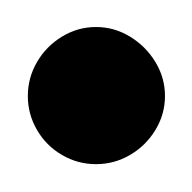

<svg xmlns="http://www.w3.org/2000/svg" viewBox="-20 -170 140 140"><path d="M0.3 -100Q0.3 -86.7 7 -75.2Q13.7 -63.7 25.2 -57Q36.7 -50.3 50 -50.3Q63.3 -50.3 74.8 -57Q86.3 -63.7 93.3 -75.2Q100.3 -86.7 100.3 -100Q100.3 -113.3 93.3 -124.8Q86.3 -136.3 74.8 -143.3Q63.3 -150.3 50 -150.3Q36.7 -150.3 25.2 -143.3Q13.7 -136.3 7 -124.8Q0.3 -113.3 0.3 -100Z"/></svg>

Font: Linefont Thin
Style: Regular
Weight: 100
Monospace: yes
Version: Version 3.002;gftools[0.9.33]